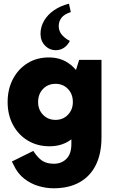

<svg xmlns="http://www.w3.org/2000/svg" viewBox="-20 -812 614 1033"><path d="M268 201Q229 201 187.5 189Q146 177 110.5 149.5Q75 122 53 75L44 57L159 0Q183 37 207.5 53Q232 69 270 69Q311 69 337.5 42.5Q364 16 364 -37V-178H374V-357H364L406 -490H526V-73Q526 14 496 75Q466 136 408.5 168.5Q351 201 268 201ZM246 -25Q181 -25 130 -55.5Q79 -86 50 -140Q21 -194 21 -263Q21 -332 49.5 -386.5Q78 -441 128 -472Q178 -503 243 -503Q303 -503 348 -472.5Q393 -442 418.5 -388.5Q444 -335 444 -263Q444 -188 419.5 -134.5Q395 -81 350.5 -53Q306 -25 246 -25ZM279 -167Q319 -167 345.5 -194.5Q372 -222 372 -263Q372 -306 345.5 -333.5Q319 -361 279 -361Q238 -361 211.5 -333.5Q185 -306 185 -263Q185 -222 211.5 -194.5Q238 -167 279 -167ZM281 -542Q246 -542 222 -567Q198 -592 198 -630Q198 -668 217.5 -701Q237 -734 271.5 -757.5Q306 -781 351 -792L361 -747Q326 -736 311 -716.5Q296 -697 296 -672Q296 -643 315 -622.5Q334 -602 356 -592Q343 -567 323.5 -554.5Q304 -542 281 -542Z"/></svg>

Font: Gabarito ExtraBold
Style: Regular
Weight: 800
Designer: Leandro Assis / Alvaro Franca / Felipe Casaprima
Foundry: Naipe Foundry
Version: Version 1.000